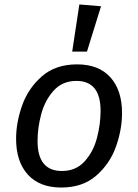

<svg xmlns="http://www.w3.org/2000/svg" viewBox="-20 -827 618 859"><path d="M52 -206Q52 -280 79.5 -356.5Q107 -433 168 -486Q229 -539 325 -539Q422 -539 474 -481Q526 -423 526 -321Q526 -248 499 -171.5Q472 -95 411 -41.5Q350 12 254 12Q157 12 104.5 -46Q52 -104 52 -206ZM430 -331Q430 -465 322 -465Q259 -465 220 -421.5Q181 -378 164.5 -316.5Q148 -255 148 -196Q148 -62 257 -62Q320 -62 359 -105.5Q398 -149 414 -210.5Q430 -272 430 -331ZM432 -799 369 -596H303L335 -807Z"/></svg>

Font: FiraGO
Style: Italic
Weight: 400
Italic angle: -8°
Designer: bBox Type GmbH
Foundry: bBox Type GmbH
Version: Version 1.001